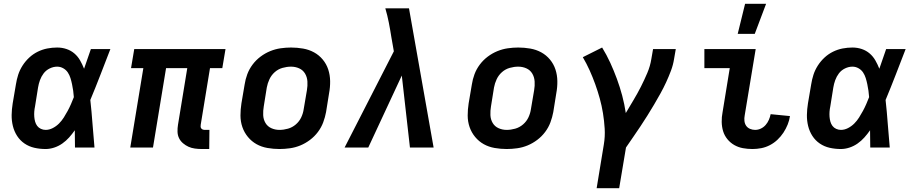

<svg xmlns="http://www.w3.org/2000/svg" viewBox="-20 -779 4840 1014"><path d="M221 8Q190 8 161.5 1.5Q133 -5 109.5 -21Q86 -37 70.5 -61Q55 -85 48 -113.5Q41 -142 41.5 -172Q42 -202 47 -233L64 -333Q68 -359 76 -384Q84 -409 99 -432.5Q114 -456 134.5 -475Q155 -494 179.5 -506Q204 -518 230 -523Q256 -528 282 -528Q308 -528 331.5 -520Q355 -512 373 -496.5Q391 -481 403 -460Q415 -439 424 -416Q433 -442 442 -468Q451 -494 460 -520H563Q537 -453 511 -385.5Q485 -318 457 -251Q464 -188 468.5 -125.5Q473 -63 479 0H376Q376 -23 375.5 -45.5Q375 -68 375 -91Q361 -71 345 -53Q329 -35 309 -21Q289 -7 266 0.5Q243 8 221 8ZM221 -93Q240 -93 258.5 -102.5Q277 -112 291.5 -126.5Q306 -141 317 -158.5Q328 -176 337.5 -193.5Q347 -211 355 -229.5Q363 -248 370 -266Q369 -283 366.5 -300Q364 -317 360.5 -334Q357 -351 352 -367Q347 -383 338 -396.5Q329 -410 314 -418.5Q299 -427 282 -427Q262 -427 242.5 -417.5Q223 -408 210.5 -391.5Q198 -375 191 -355.5Q184 -336 181 -317L165 -217Q162 -203 161 -189.5Q160 -176 161 -162.5Q162 -149 165.5 -136.5Q169 -124 176.5 -114Q184 -104 196 -98.5Q208 -93 221 -93Z M1085 8H1046Q1027 8 1009 5.5Q991 3 975.5 -4Q960 -11 946.5 -22.5Q933 -34 925.5 -49.5Q918 -65 917.5 -83.5Q917 -102 920 -120L969 -419H857L788 0H668L737 -419H672L689 -520H1171L1154 -419H1089L1040 -120Q1039 -115 1039.5 -109.5Q1040 -104 1043.5 -100Q1047 -96 1052 -94.5Q1057 -93 1063 -93H1086Z M1456 8Q1424 8 1392.5 2.5Q1361 -3 1335 -17.5Q1309 -32 1289.5 -55.5Q1270 -79 1260 -108Q1250 -137 1250 -169Q1250 -201 1255 -233L1272 -333Q1276 -360 1286 -387Q1296 -414 1314 -438Q1332 -462 1356 -480Q1380 -498 1407 -509Q1434 -520 1462 -524Q1490 -528 1517 -528Q1549 -528 1580.5 -522.5Q1612 -517 1638.5 -502.5Q1665 -488 1684.5 -464.5Q1704 -441 1713.5 -412Q1723 -383 1723.5 -351Q1724 -319 1718 -287L1702 -187Q1697 -160 1687 -133Q1677 -106 1659 -82Q1641 -58 1617 -40Q1593 -22 1566.5 -11Q1540 0 1511.5 4Q1483 8 1456 8ZM1456 -93Q1478 -93 1501 -99.5Q1524 -106 1542.5 -122Q1561 -138 1571 -159.5Q1581 -181 1584 -203L1601 -303Q1605 -326 1603.5 -349Q1602 -372 1591 -390.5Q1580 -409 1560 -418Q1540 -427 1517 -427Q1495 -427 1472 -420.5Q1449 -414 1431 -398Q1413 -382 1403 -360.5Q1393 -339 1389 -317L1373 -217Q1369 -194 1370 -171Q1371 -148 1382 -129.5Q1393 -111 1413 -102Q1433 -93 1456 -93Z M1800 0 2060 -508 2047 -582Q2041 -621 2033.5 -659.5Q2026 -698 2015 -735H2140L2270 0H2145L2102 -380L1925 0Z M2656 8Q2624 8 2592.5 2.5Q2561 -3 2535 -17.5Q2509 -32 2489.5 -55.5Q2470 -79 2460 -108Q2450 -137 2450 -169Q2450 -201 2455 -233L2472 -333Q2476 -360 2486 -387Q2496 -414 2514 -438Q2532 -462 2556 -480Q2580 -498 2607 -509Q2634 -520 2662 -524Q2690 -528 2717 -528Q2749 -528 2780.5 -522.5Q2812 -517 2838.5 -502.5Q2865 -488 2884.5 -464.5Q2904 -441 2913.5 -412Q2923 -383 2923.5 -351Q2924 -319 2918 -287L2902 -187Q2897 -160 2887 -133Q2877 -106 2859 -82Q2841 -58 2817 -40Q2793 -22 2766.5 -11Q2740 0 2711.5 4Q2683 8 2656 8ZM2656 -93Q2678 -93 2701 -99.5Q2724 -106 2742.5 -122Q2761 -138 2771 -159.5Q2781 -181 2784 -203L2801 -303Q2805 -326 2803.5 -349Q2802 -372 2791 -390.5Q2780 -409 2760 -418Q2740 -427 2717 -427Q2695 -427 2672 -420.5Q2649 -414 2631 -398Q2613 -382 2603 -360.5Q2593 -339 2589 -317L2573 -217Q2569 -194 2570 -171Q2571 -148 2582 -129.5Q2593 -111 2613 -102Q2633 -93 2656 -93Z M3131 215 3169 -16Q3176 -58 3173.5 -99.5Q3171 -141 3164.5 -181Q3158 -221 3147.5 -259Q3137 -297 3123.5 -334.5Q3110 -372 3094 -407.5Q3078 -443 3058 -477L3160 -528Q3184 -489 3203 -447.5Q3222 -406 3238 -362.5Q3254 -319 3266 -274Q3278 -229 3285 -182Q3305 -216 3326 -251Q3347 -286 3365 -321.5Q3383 -357 3398.5 -393.5Q3414 -430 3420 -468L3429 -520H3549L3540 -468Q3535 -436 3523.5 -405.5Q3512 -375 3498 -344.5Q3484 -314 3467.5 -284.5Q3451 -255 3434 -226Q3417 -197 3399 -168.5Q3381 -140 3362.5 -112Q3344 -84 3324.5 -56Q3305 -28 3286 0L3250 215Z M3954 8Q3928 8 3903.5 3.5Q3879 -1 3858 -13Q3837 -25 3821.5 -44Q3806 -63 3799 -86Q3792 -109 3791.5 -135Q3791 -161 3796 -186L3834 -419H3700V-520H3971L3913 -170Q3910 -155 3911.5 -140.5Q3913 -126 3920.5 -115Q3928 -104 3941 -98.5Q3954 -93 3968 -93Q3984 -93 3998.5 -100Q4013 -107 4023.5 -119Q4034 -131 4040.5 -146Q4047 -161 4050 -176L4152 -166Q4149 -144 4140 -121.5Q4131 -99 4117.5 -78.5Q4104 -58 4086 -41Q4068 -24 4046 -12.5Q4024 -1 4000.5 3.5Q3977 8 3954 8ZM3876 -600 3915 -759H4026L3966 -600Z M4421 8Q4390 8 4361.5 1.5Q4333 -5 4309.5 -21Q4286 -37 4270.5 -61Q4255 -85 4248 -113.5Q4241 -142 4241.5 -172Q4242 -202 4247 -233L4264 -333Q4268 -359 4276 -384Q4284 -409 4299 -432.5Q4314 -456 4334.5 -475Q4355 -494 4379.5 -506Q4404 -518 4430 -523Q4456 -528 4482 -528Q4508 -528 4531.5 -520Q4555 -512 4573 -496.5Q4591 -481 4603 -460Q4615 -439 4624 -416Q4633 -442 4642 -468Q4651 -494 4660 -520H4763Q4737 -453 4711 -385.5Q4685 -318 4657 -251Q4664 -188 4668.5 -125.5Q4673 -63 4679 0H4576Q4576 -23 4575.5 -45.5Q4575 -68 4575 -91Q4561 -71 4545 -53Q4529 -35 4509 -21Q4489 -7 4466 0.5Q4443 8 4421 8ZM4421 -93Q4440 -93 4458.5 -102.5Q4477 -112 4491.5 -126.5Q4506 -141 4517 -158.5Q4528 -176 4537.5 -193.5Q4547 -211 4555 -229.5Q4563 -248 4570 -266Q4569 -283 4566.5 -300Q4564 -317 4560.5 -334Q4557 -351 4552 -367Q4547 -383 4538 -396.5Q4529 -410 4514 -418.5Q4499 -427 4482 -427Q4462 -427 4442.5 -417.5Q4423 -408 4410.5 -391.5Q4398 -375 4391 -355.5Q4384 -336 4381 -317L4365 -217Q4362 -203 4361 -189.5Q4360 -176 4361 -162.5Q4362 -149 4365.5 -136.5Q4369 -124 4376.5 -114Q4384 -104 4396 -98.5Q4408 -93 4421 -93Z"/></svg>

Font: Iosevka Extended
Style: Bold Italic
Weight: 700
Width: 7
Italic angle: -9°
Monospace: yes
Designer: Belleve Invis
Foundry: Belleve Invis
Version: Version 32.5.0; ttfautohint (v1.8.4)